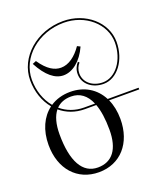

<svg xmlns="http://www.w3.org/2000/svg" viewBox="-154 -959 926 1072"><g transform="rotate(-20 308.5 -423.0)"><path d="M107 -687C150 -606 198 -568 248 -568C302 -568 357 -611 391 -687L373 -696C338 -645 295 -613 249 -613C211 -613 171 -634 129 -696ZM249 -469C203.5 -469 163.3 -457 130.4 -435.2C92.9 -479.9 72 -540.4 72 -605C72 -736.9 195.2 -844 347 -844C475.1 -844 579 -754 579 -643C579 -539.9 517.2 -456.2 441 -456.2C381.7 -456.2 333 -492.5 333 -548C333 -570 342 -591 355 -605L348 -612C333 -596 323 -573 323 -548C323 -486.4 377 -446.7 441.5 -446.7C522.9 -446.7 589 -534.7 589 -643C589 -759.5 480.6 -854 347 -854C189.7 -854 62 -742.4 62 -605C62 -538 83.5 -475.6 122.1 -429.3C67.3 -388.5 35 -318.8 35 -231C35 -87.6 120.6 8 249 8C376.8 8 462 -87.6 462 -231C462 -275.9 453.6 -316 438.1 -350H617V-360H433.2C398 -428.2 332.6 -469 249 -469ZM245 -443C296.7 -443 334.8 -414.6 357.9 -360H294C239.3 -360 192.7 -378.4 156.5 -409C178.3 -431.4 207.9 -443 245 -443ZM252 -19C161.7 -19 113 -105.5 113 -266C113 -326 125.6 -371.5 149.7 -401.4C187.6 -369.3 236.6 -350 294 -350H361.8C376.5 -310.4 384 -258.4 384 -195C384 -80.6 337.8 -19 252 -19Z"/></g></svg>

Font: FoglihtenNo04
Style: Regular
Weight: 500
Designer: gluk (gluksza@wp.pl)
Foundry: gluk (gluksza@wp.pl)
Version: Version 0.70